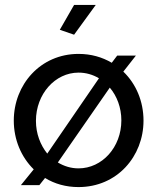

<svg xmlns="http://www.w3.org/2000/svg" viewBox="-20 -750 639 780"><path d="M369 -730H281L223 -629L281 -609ZM481 -459 532 -524H456L434 -495C395 -518 350 -531 299 -531C144 -531 36 -406 36 -260C36 -183 66 -112 117 -62L65 2H140L163 -27C202 -3 248 10 299 10C456 10 563 -115 563 -260C563 -338 533 -409 481 -459ZM299 -455C329 -455 357 -447 382 -432L172 -126C144 -161 126 -207 126 -259C126 -368 204 -455 299 -455ZM299 -66C268 -66 240 -75 215 -90L426 -394C455 -360 473 -313 473 -261C473 -152 395 -66 299 -66Z"/></svg>

Font: FIGSv2-sans-serif Medium
Style: Regular
Weight: 500
Designer: Matt McInerney, Pablo Impallari, Rodrigo Fuenzalida,Mirko Velimirovic
Foundry: Matt McInerney, Pablo Impallari, Rodrigo Fuenzalida
Version: Version 4.021;hotconv 1.0.109;makeotfexe 2.5.65596